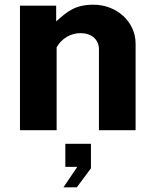

<svg xmlns="http://www.w3.org/2000/svg" viewBox="-20 -554 659 817"><path d="M221 0V-353C243 -391 281 -413 323 -413C368 -413 401 -387 401 -344V0H557V-368C557 -463 475 -534 378 -534C297 -534 265 -503 219 -463V-530H65V0ZM307 243 367 162V58H258V156H309L250 243Z"/></svg>

Font: Cheyenne Sans
Style: Bold
Weight: 700
Designer: The Public Sans project authors (U.S. Web Design System), Libre Franklin designed by Pablo Impallari and Rodrigo Fuenzal
Foundry: The Cheyenne Sans Project Authors
Version: Version 2.007